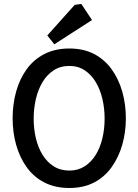

<svg xmlns="http://www.w3.org/2000/svg" viewBox="-20 -934 690 958"><path d="M326 4Q255 4 201.5 -23.5Q148 -51 113 -100Q78 -149 60.5 -211.5Q43 -274 43 -344Q43 -414 60.5 -477Q78 -540 113 -588.5Q148 -637 201.5 -664.5Q255 -692 326 -692Q397 -692 449.5 -664.5Q502 -637 537 -588.5Q572 -540 590 -477Q608 -414 608 -344Q608 -274 590 -211.5Q572 -149 537 -100Q502 -51 449.5 -23.5Q397 4 326 4ZM326 -83Q370 -83 403 -104.5Q436 -126 458 -162Q480 -198 491 -244.5Q502 -291 502 -342Q502 -393 491 -440Q480 -487 458 -524Q436 -561 403 -583Q370 -605 326 -605Q281 -605 247.5 -583Q214 -561 192 -524Q170 -487 159 -440Q148 -393 148 -342Q148 -291 159 -244.5Q170 -198 192 -162Q214 -126 247.5 -104.5Q281 -83 326 -83ZM251 -713 216 -757 353 -910 386 -914 439 -834Z"/></svg>

Font: Kreon
Style: Regular
Weight: 400
Designer: Julia Petretta
Foundry: Julia Petretta and Eli Heuer
Version: Version 2.002